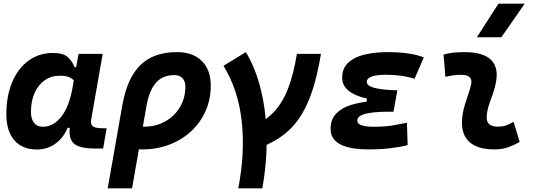

<svg xmlns="http://www.w3.org/2000/svg" viewBox="-20 -815 2970 1060"><path d="M310.5 -397Q262.7 -397 226.8 -371.8Q190.9 -346.7 170.9 -301.8Q150.9 -256.8 150.9 -196.3Q150.9 -157.7 168 -136.5Q185.1 -115.2 215.8 -115.2Q274.9 -115.2 318.1 -170.4Q361.3 -225.6 379.4 -325.7L413.6 -517.6H546.9L483.4 -154.8Q479 -129.4 491.7 -118.2Q504.4 -106.9 550.3 -106.9H568.8L549.3 4.9H504.9Q417.5 4.9 386.7 -23.7Q356 -52.2 366.7 -122.1L395 -109.4H338.4L364.3 -137.7Q341.8 -66.9 294.4 -28.3Q247.1 10.3 184.1 10.3Q103.5 10.3 59.3 -40.5Q15.1 -91.3 15.1 -184.1Q15.1 -285.6 47.4 -361.8Q79.6 -438 137.7 -480.2Q195.8 -522.5 272.9 -522.5Q328.6 -522.5 353.3 -500.7Q377.9 -479 391.6 -444.3H404.3L412.6 -340.8Q401.9 -355.5 390.9 -368.2Q379.9 -380.9 361.6 -388.9Q343.3 -397 310.5 -397Z M957 -527.3Q1044.9 -527.3 1094.2 -478.3Q1143.6 -429.2 1143.6 -341.8Q1143.6 -266.6 1115.2 -202.4Q1086.9 -138.2 1035.6 -90.6Q984.4 -43 915.5 -16.6Q846.7 9.8 765.6 9.8Q741.2 9.8 717 7.1Q692.9 4.4 668.5 -0.5L687.5 -127.9Q714.4 -115.7 776.4 -115.7Q841.3 -115.7 892.6 -144.8Q943.8 -173.8 973.6 -223.9Q1003.4 -273.9 1003.4 -336.9Q1003.4 -367.2 987.3 -383.8Q971.2 -400.4 942.4 -400.4Q878.9 -400.4 841.6 -358.9Q804.2 -317.4 788.6 -229.5L709 224.6H574.7L655.3 -233.9Q682.1 -384.8 755.4 -456.1Q828.6 -527.3 957 -527.3Z M1295.4 224.6Q1333.5 28.8 1314.5 -145.3Q1295.4 -319.3 1213.9 -451.7L1337.4 -527.3Q1392.6 -435.5 1421.4 -315.2Q1450.2 -194.8 1452.1 -57.4Q1454.1 80.1 1428.2 224.6ZM1372.1 15.1 1342.8 -104Q1426.3 -133.3 1480.5 -185.3Q1534.7 -237.3 1567.4 -318.6Q1600.1 -399.9 1619.1 -517.6H1752Q1731.9 -396.5 1702.1 -307.9Q1672.4 -219.2 1628.2 -157Q1584 -94.7 1521 -53.2Q1458 -11.7 1372.1 15.1Z M2016.1 9.8Q1805.2 9.8 1805.2 -103Q1805.2 -155.8 1835.7 -187.7Q1866.2 -219.7 1917.7 -235.6Q1969.2 -251.5 2031.2 -255.9L2173.8 -316.4L2152.3 -198.2H2127Q2083 -198.2 2050.3 -195.3Q2017.6 -192.4 1995.8 -186.3Q1974.1 -180.2 1963.4 -170.9Q1952.6 -161.6 1952.6 -149.4Q1952.6 -115.2 2042 -115.2Q2105.5 -115.2 2148.9 -122.8Q2192.4 -130.4 2226.6 -137.2L2230.5 -13.7Q2188 -2.9 2134 3.4Q2080.1 9.8 2016.1 9.8ZM1996.1 -210.4 2006.3 -270.5Q1869.1 -302.2 1869.1 -385.3Q1869.1 -439.5 1904.1 -470.5Q1939 -501.5 1995.8 -514.4Q2052.7 -527.3 2118.7 -527.3Q2247.6 -527.3 2319.8 -498L2268.6 -379.9Q2201.2 -402.3 2107.4 -402.3Q2075.7 -402.3 2052.5 -397.9Q2029.3 -393.6 2017.1 -384.8Q2004.9 -376 2004.9 -362.3Q2004.9 -341.8 2045.2 -330.3Q2085.4 -318.8 2173.8 -316.4L2152.3 -198.2Z M2815.4 -142.6 2849.1 -31.2Q2819.3 -14.2 2786.1 -2.2Q2752.9 9.8 2710 9.8Q2616.2 9.8 2571 -31.7Q2525.9 -73.2 2530.8 -153.3Q2533.2 -188 2542.2 -221.2Q2551.3 -254.4 2562.3 -285.6Q2573.2 -316.9 2580.1 -345.2Q2587.4 -373 2574.2 -387.5Q2561 -401.9 2528.3 -401.9Q2481.9 -401.9 2439 -390.6L2428.7 -513.7Q2457.5 -522 2486.3 -524.7Q2515.1 -527.3 2543.9 -527.3Q2651.4 -527.3 2694.1 -481.4Q2736.8 -435.5 2714.8 -345.2Q2707.5 -313.5 2697 -285.9Q2686.5 -258.3 2678 -231Q2669.4 -203.6 2667 -172.4Q2663.1 -115.7 2729 -115.7Q2753.4 -115.7 2771.7 -121.8Q2790 -127.9 2815.4 -142.6ZM2612.8 -609.4 2731.9 -794.9H2877L2748 -609.4Z"/></svg>

Font: Cascadia Mono NF
Style: Italic
Weight: 400
Italic angle: -10°
Monospace: yes
Designer: Aaron Bell
Foundry: Saja Typeworks
Version: Version 2404.023